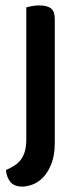

<svg xmlns="http://www.w3.org/2000/svg" viewBox="-20 -494 295 708"><path d="M182 32Q182 78 170 109Q158 140 140 159Q122 178 101 186Q80 194 62 194Q32 194 18 176.5Q4 159 2 133Q20 125 34 116Q48 107 57.5 94Q67 81 72 63Q77 45 77 19V-467Q84 -469 97 -471.5Q110 -474 125 -474Q154 -474 168 -463Q182 -452 182 -425V32Z"/></svg>

Font: Baloo Bhai 2 Medium
Style: Regular
Weight: 500
Designer: Supriya Tembe, Noopur Datye and Ek Type
Foundry: Ek Type
Version: Version 1.640;PS 1.000;hotconv 16.6.51;makeotf.lib2.5.65220;